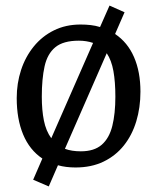

<svg xmlns="http://www.w3.org/2000/svg" viewBox="-20 -592 561 689"><path d="M155 77 99 53 132 -23Q86 -54 63 -109.5Q40 -165 40 -240Q40 -293 55.5 -340.5Q71 -388 101 -425Q131 -462 173.5 -483Q216 -504 269 -504Q288 -504 305.5 -502Q323 -500 339 -495L373 -572L427 -548L393 -470Q438 -440 461 -387Q484 -334 484 -263Q484 -206 469 -156.5Q454 -107 424.5 -70Q395 -33 351.5 -12Q308 9 251 9Q234 9 218 7Q202 5 188 1ZM164 -96 314 -438Q290 -446 263 -446Q207 -446 178.5 -422.5Q150 -399 140 -354Q130 -309 130 -245Q130 -197 137.5 -159.5Q145 -122 164 -96ZM270 -49Q318 -49 345 -72.5Q372 -96 383 -140Q394 -184 394 -245Q394 -298 387 -337Q380 -376 363 -401L213 -58Q237 -49 270 -49Z"/></svg>

Font: Faustina VF Beta
Style: Regular
Weight: 400
Designer: Alfonso Garcia
Foundry: Omnibus-Type
Version: Version 1.006